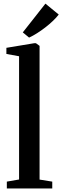

<svg xmlns="http://www.w3.org/2000/svg" viewBox="-20 -1062 351 1082"><path d="M87.5 -50.5V-745L16 -758V-792.5L173 -818.5H182.5L203 -803.5V-50L274.5 -38.5V0H18.5V-38.5ZM143.5 -850.5 108.5 -879.5 236 -1041.5 311 -980Q297.5 -962.5 277.8 -943.8Q258 -925 235 -907.2Q212 -889.5 188.8 -874.8Q165.5 -860 144.5 -850.5Z"/></svg>

Font: Merriweather 72pt SemiBold
Style: Regular
Weight: 600
Version: Version 2.100